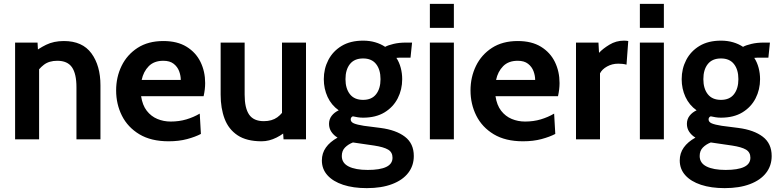

<svg xmlns="http://www.w3.org/2000/svg" viewBox="-20 -720 4009 992"><path d="M58 0V-500H174L179 -407L150 -445Q178.5 -469 218 -488.5Q257.5 -508 310 -508Q406 -508 452.5 -444.2Q499 -380.5 499 -279V0H375V-269Q375 -339 351.8 -372.5Q328.5 -406 276 -406Q233.5 -406 206.5 -385.2Q179.5 -364.5 159 -330L182 -391V0Z M851 10Q760.5 10 700.2 -26.2Q640 -62.5 610 -122.2Q580 -182 580 -253Q580 -321.5 608.2 -379.5Q636.5 -437.5 691 -472.8Q745.5 -508 824 -508Q896 -508 944 -478.5Q992 -449 1016 -399.8Q1040 -350.5 1040 -291Q1040 -274.5 1038 -257.8Q1036 -241 1032 -223H709Q716 -176.5 738.2 -147.8Q760.5 -119 792.8 -105.5Q825 -92 862 -92Q905.5 -92 943 -103.2Q980.5 -114.5 1012 -133L1018 -28Q989.5 -13 947 -1.5Q904.5 10 851 10ZM712 -307H914Q914 -329.5 905.5 -352.2Q897 -375 877.2 -390.5Q857.5 -406 824 -406Q776 -406 748.5 -378Q721 -350 712 -307Z M1332 10Q1254 10 1207.5 -21Q1161 -52 1140.5 -106.2Q1120 -160.5 1120 -231V-500H1244V-231Q1244 -161.5 1267.2 -127.8Q1290.5 -94 1343 -94Q1385 -94 1412.8 -114Q1440.5 -134 1459 -170L1437 -107V-500H1561V0H1445L1439 -87L1466 -52Q1448 -29 1409.2 -9.5Q1370.5 10 1332 10Z M1875 252Q1805 252 1752.8 234.8Q1700.5 217.5 1671.8 185.5Q1643 153.5 1643 109Q1643 71.5 1663.8 42.2Q1684.5 13 1724 -9Q1704 -21 1692 -39Q1680 -57 1680 -80Q1680 -104 1693.8 -121.8Q1707.5 -139.5 1730 -150Q1692 -177 1672.5 -219.2Q1653 -261.5 1653 -311Q1653 -365 1676.5 -410.2Q1700 -455.5 1745.2 -482.8Q1790.5 -510 1856 -510Q1890 -510 1918.8 -501.5Q1947.5 -493 1970 -478Q1985 -486.5 2013.5 -493.2Q2042 -500 2077 -500Q2085.5 -500 2093.2 -500Q2101 -500 2109 -500L2101 -422Q2090 -422 2078.8 -422Q2067.5 -422 2056 -422Q2051.5 -422 2044 -422Q2036.5 -422 2028 -421Q2043 -398 2050.5 -369.5Q2058 -341 2058 -311Q2058 -257 2034.8 -211.8Q2011.5 -166.5 1966.5 -139.2Q1921.5 -112 1856 -112Q1842 -112 1829 -114Q1816 -116 1803 -119Q1792 -114.5 1792 -103Q1792 -89.5 1808.5 -82.5Q1825 -75.5 1860 -70L1946 -59Q2026.5 -48.5 2072.2 -13.5Q2118 21.5 2118 86Q2118 136 2089.2 173.2Q2060.5 210.5 2006 231.2Q1951.5 252 1875 252ZM1880 158Q1943 158 1975.5 142.5Q2008 127 2008 95Q2008 66.5 1985.2 53Q1962.5 39.5 1913 32L1803.5 16Q1779 25.5 1762.5 42.2Q1746 59 1746 86Q1746 122.5 1781.5 140.2Q1817 158 1880 158ZM1856 -204Q1900.5 -204 1923.2 -233.2Q1946 -262.5 1946 -311Q1946 -360 1923.2 -389Q1900.5 -418 1856 -418Q1811 -418 1788 -389Q1765 -360 1765 -311Q1765 -262.5 1788 -233.2Q1811 -204 1856 -204Z M2201 0V-500H2325V0ZM2201 -576V-700H2325V-576Z M2682 10Q2591.5 10 2531.2 -26.2Q2471 -62.5 2441 -122.2Q2411 -182 2411 -253Q2411 -321.5 2439.2 -379.5Q2467.5 -437.5 2522 -472.8Q2576.5 -508 2655 -508Q2727 -508 2775 -478.5Q2823 -449 2847 -399.8Q2871 -350.5 2871 -291Q2871 -274.5 2869 -257.8Q2867 -241 2863 -223H2540Q2547 -176.5 2569.2 -147.8Q2591.5 -119 2623.8 -105.5Q2656 -92 2693 -92Q2736.5 -92 2774 -103.2Q2811.5 -114.5 2843 -133L2849 -28Q2820.5 -13 2778 -1.5Q2735.5 10 2682 10ZM2543 -307H2745Q2745 -329.5 2736.5 -352.2Q2728 -375 2708.2 -390.5Q2688.5 -406 2655 -406Q2607 -406 2579.5 -378Q2552 -350 2543 -307Z M2956 0V-500H3072L3075 -447Q3094 -468 3128.5 -489Q3163 -510 3204 -510Q3216 -510 3226 -508L3217 -386Q3206 -389 3195.2 -390Q3184.5 -391 3174 -391Q3142.5 -391 3116.5 -376.5Q3090.5 -362 3080 -341V0Z M3286 0V-500H3410V0ZM3286 -576V-700H3410V-576Z M3724 252Q3654 252 3601.8 234.8Q3549.5 217.5 3520.8 185.5Q3492 153.5 3492 109Q3492 71.5 3512.8 42.2Q3533.5 13 3573 -9Q3553 -21 3541 -39Q3529 -57 3529 -80Q3529 -104 3542.8 -121.8Q3556.5 -139.5 3579 -150Q3541 -177 3521.5 -219.2Q3502 -261.5 3502 -311Q3502 -365 3525.5 -410.2Q3549 -455.5 3594.2 -482.8Q3639.5 -510 3705 -510Q3739 -510 3767.8 -501.5Q3796.5 -493 3819 -478Q3834 -486.5 3862.5 -493.2Q3891 -500 3926 -500Q3934.5 -500 3942.2 -500Q3950 -500 3958 -500L3950 -422Q3939 -422 3927.8 -422Q3916.5 -422 3905 -422Q3900.5 -422 3893 -422Q3885.5 -422 3877 -421Q3892 -398 3899.5 -369.5Q3907 -341 3907 -311Q3907 -257 3883.8 -211.8Q3860.5 -166.5 3815.5 -139.2Q3770.5 -112 3705 -112Q3691 -112 3678 -114Q3665 -116 3652 -119Q3641 -114.5 3641 -103Q3641 -89.5 3657.5 -82.5Q3674 -75.5 3709 -70L3795 -59Q3875.5 -48.5 3921.2 -13.5Q3967 21.5 3967 86Q3967 136 3938.2 173.2Q3909.5 210.5 3855 231.2Q3800.5 252 3724 252ZM3729 158Q3792 158 3824.5 142.5Q3857 127 3857 95Q3857 66.5 3834.2 53Q3811.5 39.5 3762 32L3652.5 16Q3628 25.5 3611.5 42.2Q3595 59 3595 86Q3595 122.5 3630.5 140.2Q3666 158 3729 158ZM3705 -204Q3749.5 -204 3772.2 -233.2Q3795 -262.5 3795 -311Q3795 -360 3772.2 -389Q3749.5 -418 3705 -418Q3660 -418 3637 -389Q3614 -360 3614 -311Q3614 -262.5 3637 -233.2Q3660 -204 3705 -204Z"/></svg>

Font: Cabin Resolve
Style: Bold-Resolve
Weight: 700
Designer: Pablo Impallari
Foundry: Pablo Impallari. http://www.impallari.com Igino Marini. http://www.ikern.com
Version: Version 3.001